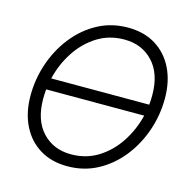

<svg xmlns="http://www.w3.org/2000/svg" viewBox="-109 -845 946 962"><g transform="rotate(15 364.0 -364.0)"><path d="M323.2 11.2Q240.2 11.2 179.9 -25.9Q119.6 -63 86.9 -129.6Q54.2 -196.3 54.2 -284.2Q54.2 -369.6 81.8 -450.7Q109.4 -531.7 160.4 -596.7Q211.4 -661.6 282.2 -700.2Q353 -738.8 439.5 -738.8Q522.5 -738.8 582.8 -701.7Q643.1 -664.6 675.8 -597.9Q708.5 -531.2 708.5 -442.9Q708.5 -356.9 680.9 -276.1Q653.3 -195.3 602.1 -130.4Q550.8 -65.4 480 -27.1Q409.2 11.2 323.2 11.2ZM132.3 -393.1H640.6Q643.1 -418 643.1 -441.9Q643.1 -553.7 585.7 -615Q528.3 -676.3 437 -676.3Q358.4 -676.3 296.4 -637.2Q234.4 -598.1 192.4 -533.7Q150.4 -469.2 132.3 -393.1ZM325.7 -51.3Q403.8 -51.3 465.8 -90.1Q527.8 -128.9 569.8 -193.1Q611.8 -257.3 630.4 -333.5H122.1Q119.6 -309.1 119.6 -284.7Q119.6 -173.8 176.8 -112.5Q233.9 -51.3 325.7 -51.3Z"/></g></svg>

Font: Inter Display Light
Style: Italic
Weight: 300
Italic angle: -9.39999°
Designer: Rasmus Andersson
Foundry: rsms
Version: Version 4.000;git-a52131595